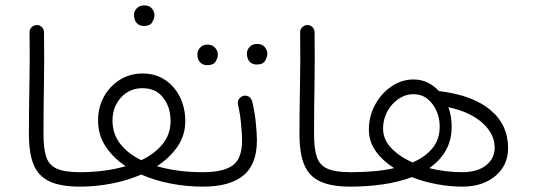

<svg xmlns="http://www.w3.org/2000/svg" viewBox="-20 -695 1998 720"><path d="M88.4 -191.4Q88.4 -280.3 90.3 -377.9Q92.3 -475.6 90.8 -572.8Q90.3 -584 98.1 -592.3Q106 -600.6 117.2 -601.1Q128.4 -601.6 136.5 -593.8Q144.5 -585.9 145 -574.7Q146.5 -477.5 144.8 -379.9Q143.1 -282.2 143.1 -191.9Q143.1 -137.7 153.3 -106.7Q163.6 -75.7 193.1 -62.5Q222.7 -49.3 279.8 -49.3H280.3Q291.5 -49.3 299.3 -41.3Q307.1 -33.2 307.1 -22Q307.1 -10.7 299.3 -2.9Q291.5 4.9 280.3 4.9H279.8Q209 4.9 167 -14.2Q125 -33.2 106.7 -76.2Q88.4 -119.1 88.4 -191.4Z M253.4 -22Q253.4 -33.2 261.2 -41.3Q269 -49.3 280.3 -49.3Q325.7 -49.3 369.1 -54.9Q412.6 -60.5 451.2 -71.8Q404.3 -103 376 -146Q347.7 -189 347.7 -243.2Q347.7 -292 369.4 -331.8Q391.1 -371.6 429 -395.5Q466.8 -419.4 514.6 -419.4Q563 -419.4 599.1 -395.3Q635.3 -371.1 655 -330.6Q674.8 -290 674.8 -241.2Q674.8 -187.5 645.5 -145Q616.2 -102.5 568.4 -71.8Q645 -49.3 740.7 -49.3H741.2Q752.4 -49.3 760.3 -41.3Q768.1 -33.2 768.1 -22Q768.1 -10.7 760.3 -2.9Q752.4 4.9 741.2 4.9H740.7Q680.2 4.9 620.4 -6.6Q560.5 -18.1 509.8 -40.5Q458 -18.1 398.4 -6.6Q338.9 4.9 280.3 4.9Q269 4.9 261.2 -2.9Q253.4 -10.7 253.4 -22ZM401.9 -243.2Q401.9 -192.4 431.2 -155.3Q460.4 -118.2 509.8 -94.2Q559.6 -117.7 589.6 -154.5Q619.6 -191.4 619.6 -241.2Q619.6 -293.5 591.8 -328.9Q564 -364.3 514.6 -364.3Q465.3 -364.3 433.6 -329.1Q401.9 -293.9 401.9 -243.2ZM482.4 -639.2Q482.4 -652.3 492.7 -663.6Q502.9 -674.8 521 -674.8Q542.5 -674.8 553.2 -658.2Q559.1 -648.9 559.1 -638.2Q559.1 -626 551 -611.8Q543 -597.7 520 -597.7Q504.9 -597.7 496.6 -605Q488.3 -612.3 485.4 -621.6Q482.4 -629.9 482.4 -639.2Z M714.4 -22Q714.4 -33.2 722.2 -41.3Q730 -49.3 741.2 -49.3Q816.9 -49.3 852.3 -74.5Q887.7 -99.6 887.7 -168.5Q887.7 -190.9 884 -230.5Q880.4 -270 872.1 -304.2Q870.1 -315.4 877 -324.7Q883.8 -334 894.5 -335.9Q905.8 -337.9 914.8 -331.3Q923.8 -324.7 925.8 -313.5Q935.1 -276.9 939.2 -235.6Q943.4 -194.3 943.4 -168.5Q943.4 -78.1 892.3 -36.6Q841.3 4.9 741.2 4.9Q730 4.9 722.2 -2.9Q714.4 -10.7 714.4 -22ZM905.8 -494.1Q905.8 -507.8 916 -519Q926.3 -530.3 943.8 -530.3Q966.3 -530.3 976.1 -513.7Q982.4 -504.9 982.4 -493.7Q982.4 -481.4 974.4 -467.3Q966.3 -453.1 943.4 -453.1Q928.2 -453.1 919.9 -460.2Q911.6 -467.3 908.7 -476.6Q905.8 -485.4 905.8 -494.1ZM720.2 -491.7Q720.2 -505.4 730.5 -516.6Q740.7 -527.8 758.3 -527.8Q770 -527.8 777.8 -522.9Q785.6 -518.1 790.5 -511.2Q796.9 -500.5 796.9 -491.2Q796.9 -478.5 788.8 -464.6Q780.8 -450.7 757.8 -450.7Q742.2 -450.7 734.1 -457.8Q726.1 -464.8 722.7 -474.1Q720.2 -482.9 720.2 -491.7Z M1103 -191.4Q1103 -280.3 1105 -377.9Q1106.9 -475.6 1105.5 -572.8Q1105 -584 1112.8 -592.3Q1120.6 -600.6 1131.8 -601.1Q1143.1 -601.6 1151.1 -593.8Q1159.2 -585.9 1159.7 -574.7Q1161.1 -477.5 1159.4 -379.9Q1157.7 -282.2 1157.7 -191.9Q1157.7 -137.7 1168 -106.7Q1178.2 -75.7 1207.8 -62.5Q1237.3 -49.3 1294.4 -49.3H1294.9Q1306.2 -49.3 1314 -41.3Q1321.8 -33.2 1321.8 -22Q1321.8 -10.7 1314 -2.9Q1306.2 4.9 1294.9 4.9H1294.4Q1223.6 4.9 1181.6 -14.2Q1139.6 -33.2 1121.3 -76.2Q1103 -119.1 1103 -191.4Z M1268.1 -22Q1268.1 -33.2 1275.9 -41.3Q1283.7 -49.3 1294.9 -49.3Q1338.9 -49.3 1380.1 -52.7Q1421.4 -56.2 1458 -64.5Q1415.5 -91.3 1389.4 -127.7Q1363.3 -164.1 1363.3 -209Q1363.3 -258.8 1386.2 -301.5Q1409.2 -344.2 1447.5 -370.6Q1485.8 -397 1531.2 -397Q1560.1 -397 1584.2 -385Q1608.4 -373 1626.5 -353Q1627.9 -353 1629.4 -353Q1752.4 -337.9 1818.8 -282.7Q1885.3 -227.5 1885.3 -139.6Q1885.3 -74.7 1837.4 -34.9Q1789.6 4.9 1713.9 4.9Q1667.5 4.9 1618.4 -4.2Q1569.3 -13.2 1524.4 -30.8Q1475.1 -12.2 1416 -3.7Q1356.9 4.9 1294.9 4.9Q1283.7 4.9 1275.9 -2.9Q1268.1 -10.7 1268.1 -22ZM1416.5 -212.9Q1416.5 -171.4 1447.8 -139.2Q1479 -106.9 1527.3 -85.9Q1573.7 -105.5 1601.3 -138.7Q1628.9 -171.9 1628.9 -220.7Q1628.9 -252 1616.7 -279.5Q1604.5 -307.1 1582.5 -324.5Q1560.5 -341.8 1531.2 -341.8Q1500.5 -341.8 1474.4 -324Q1448.2 -306.2 1432.4 -276.9Q1416.5 -247.6 1416.5 -212.9ZM1673.8 -221.7Q1673.8 -168.9 1651.4 -130.1Q1628.9 -91.3 1589.8 -64.5Q1650.4 -49.3 1712.9 -49.3Q1769.5 -49.3 1802.2 -74.7Q1835 -100.1 1835 -142.1Q1835 -192.9 1789.1 -234.1Q1743.2 -275.4 1661.6 -293Q1673.8 -258.3 1673.8 -221.7Z"/></svg>

Font: Mikhak-DS1-FD Light
Style: Regular
Weight: 300
Designer: Amin Abedi
Version: Version 3.2